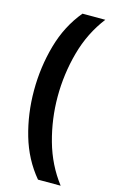

<svg xmlns="http://www.w3.org/2000/svg" viewBox="-134 -780 595 990"><g transform="rotate(15 164.0 -285.0)"><path d="M38 -281Q38 -406 71 -523Q104 -640 177 -728H299Q228 -636 196 -519.5Q164 -403 164 -282Q164 -163 196 -48Q228 67 298 158H177Q104 71 71 -43Q38 -157 38 -281Z"/></g></svg>

Font: Noto Sans Thai Looped UI Condensed
Style: Bold
Weight: 700
Width: 3
Designer: Cadson Demak Team
Foundry: Cadson Demak Co., Ltd.
Version: Version 1.000